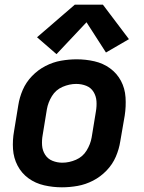

<svg xmlns="http://www.w3.org/2000/svg" viewBox="-20 -791 616 819"><path d="M244 8Q277 8 311 2Q345 -4 377 -20.5Q409 -37 434.5 -63.5Q460 -90 474 -122.5Q488 -155 493 -188L512 -298Q518 -337 515.5 -375.5Q513 -414 496 -446Q479 -478 449.5 -499.5Q420 -521 383 -529.5Q346 -538 307 -538Q274 -538 240 -532Q206 -526 174 -509.5Q142 -493 116.5 -466.5Q91 -440 77 -407.5Q63 -375 58 -342L40 -232Q33 -193 35.5 -155Q38 -117 55 -84.5Q72 -52 101.5 -30.5Q131 -9 168.5 -0.5Q206 8 244 8ZM246 -97Q224 -97 204 -105Q184 -113 172.5 -131Q161 -149 159.5 -171Q158 -193 162 -215L180 -325Q185 -354 201.5 -381Q218 -408 247 -420.5Q276 -433 305 -433Q328 -433 348 -425Q368 -417 379 -399Q390 -381 391.5 -359.5Q393 -338 389 -315L371 -205Q366 -176 349.5 -149Q333 -122 304 -109.5Q275 -97 246 -97ZM221 -560 349 -696 432 -567 530 -624 419 -771H299L138 -632Z"/></svg>

Font: Iosevka Sparkle
Style: Bold Italic
Weight: 700
Italic angle: -9°
Designer: Belleve Invis
Foundry: Belleve Invis
Version: Version 4.5.0; ttfautohint (v1.8.3)